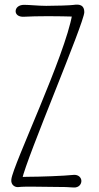

<svg xmlns="http://www.w3.org/2000/svg" viewBox="-20 -811 429 834"><path d="M346.2 -758.3C346.2 -787.1 328.1 -794.4 298.8 -789.6C285.2 -787.6 221.7 -785.6 180.7 -785.6C146.5 -785.6 108.9 -790 84.5 -790C61.5 -790 47.9 -777.3 47.9 -762.2C47.9 -749 59.6 -736.8 84.5 -738.3C108.4 -739.7 149.4 -740.7 189 -740.7C215.3 -740.7 288.1 -739.7 305.7 -738.8C304.7 -743.2 296.4 -745.1 293.5 -748C263.2 -570.3 36.1 -93.8 29.3 -32.2C25.9 -7.3 45.9 3.9 61 1.5C88.4 -2 169.4 1 222.7 1C252.4 1 280.3 1.5 299.3 3.4C322.8 4.9 333.5 -11.2 333.5 -24.9C333.5 -38.6 321.8 -53.2 299.3 -51.3C259.3 -46.9 151.9 -43 96.7 -43C93.8 -43 70.3 -42.5 63 -42C64.5 -35.6 69.3 -36.6 75.7 -31.7C95.7 -126.5 346.2 -712.4 346.2 -758.3Z"/></svg>

Font: Pompiere 
Style: Regular
Weight: 400
Designer: Karolina Lach
Foundry: Sorkin Type Co.
Version: Version 1.001